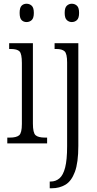

<svg xmlns="http://www.w3.org/2000/svg" viewBox="-20 -767 518 1027"><path d="M122 -649Q106 -649 95.5 -659.5Q85 -670 85 -698Q85 -726 95.5 -736.5Q106 -747 122 -747Q138 -747 149.5 -736.5Q161 -726 161 -698Q161 -670 149.5 -659.5Q138 -649 122 -649ZM19 0V-31H32Q68 -31 82.5 -43.5Q97 -56 97 -104V-430Q97 -479 84.5 -492Q72 -505 37 -505H29V-536H156V-106Q156 -57 170 -44Q184 -31 221 -31H232V0ZM364 -649Q349 -649 337.5 -659.5Q326 -670 326 -698Q326 -726 337.5 -736.5Q349 -747 364 -747Q380 -747 391.5 -736.5Q403 -726 403 -698Q403 -670 391.5 -659.5Q380 -649 364 -649ZM246 240V204H251Q278 204 298 187Q318 170 328.5 129Q339 88 339 15V-433Q339 -480 325.5 -492.5Q312 -505 281 -505H272V-536H399V13Q399 103 380.5 152.5Q362 202 330 221Q298 240 257 240Z"/></svg>

Font: Noto Serif Sinhala ExtraCondensed Light
Style: Regular
Weight: 300
Width: 2
Designer: Jelle Bosma - Monotype Design Team
Foundry: Monotype Imaging Inc.
Version: Version 2.007; ttfautohint (v1.8.4.7-5d5b)